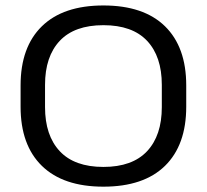

<svg xmlns="http://www.w3.org/2000/svg" viewBox="-20 -673 760 706"><path d="M360.2 13.4Q212.5 13.4 134.1 -63Q55.7 -139.5 55.7 -280.6V-358.9Q55.7 -500 134.1 -576.5Q212.5 -652.9 360.2 -652.9Q508.3 -652.9 586.6 -576.5Q664.8 -500 664.8 -358.9V-280.6Q664.8 -139.5 586.6 -63Q508.3 13.4 360.2 13.4ZM360.2 -59.2Q466.6 -59.2 520.8 -117Q575 -174.8 575 -279.1V-361Q575 -465.3 520.8 -522.9Q466.6 -580.4 360.2 -580.4Q254 -580.4 199.8 -522.9Q145.6 -465.3 145.6 -361V-279.1Q145.6 -174.8 199.8 -117Q254 -59.2 360.2 -59.2Z"/></svg>

Font: Anek Gurmukhi Medium SemiExpanded
Style: Regular
Weight: 500
Width: 6
Version: Version 1.003